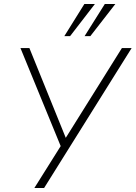

<svg xmlns="http://www.w3.org/2000/svg" viewBox="-20 -947 683 967"><path d="M153 0 293 -223 291 -198 83 -705H128L314 -246H307L594 -705H643L202 0ZM304 -765 405 -927H458L333 -765ZM406 -765 508 -927H561L435 -765Z"/></svg>

Font: Nunito Sans 10pt SemiCondensed ExtraLight
Style: Italic
Weight: 250
Width: 4
Italic angle: -9°
Designer: Vernon Adams
Foundry: Vernon Adams
Version: Version 3.101;gftools[0.9.27]